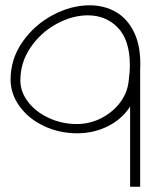

<svg xmlns="http://www.w3.org/2000/svg" viewBox="-20 -504 570 726"><path d="M319 -484Q375 -484 419.5 -458Q464 -432 489 -377.5Q514 -323 510 -241V202H472V-101Q441 -53 387.5 -26.5Q334 0 272 0Q204 0 146 -27.5Q88 -55 54 -102Q20 -149 20 -203Q20 -281 65 -345.5Q110 -410 179.5 -447Q249 -484 319 -484ZM471 -257Q471 -352 426 -399Q381 -446 312 -446Q253 -446 193.5 -413.5Q134 -381 95.5 -324.5Q57 -268 57 -200Q57 -157 86 -119Q115 -81 164.5 -58Q214 -35 271 -35Q318 -35 360.5 -56Q403 -77 431.5 -113Q460 -149 466 -193Q471 -231 471 -257Z"/></svg>

Font: Vibes
Style: Regular
Weight: 400
Designer: AbdElmomen Kadhim
Version: Version 1.100